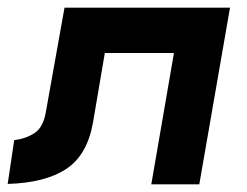

<svg xmlns="http://www.w3.org/2000/svg" viewBox="-37 -480 642 500"><path d="M562 -460 482 0H357L416 -342H236L205 -160Q190 -76 135.5 -40Q81 -4 -17 -1L0 -115Q31 -119 53 -133.5Q75 -148 82 -186L131 -460Z"/></svg>

Font: Von Semi
Style: Italic
Weight: 600
Version: Version 4.000; ttfautohint (v1.8.4.7-5d5b)